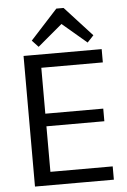

<svg xmlns="http://www.w3.org/2000/svg" viewBox="-61 -981 677 1025"><g transform="rotate(-5 277.0 -468.5)"><path d="M152.9 -71.2H506.9V0H84.2V-700H502.8V-628.8H152.9L173.1 -684.7V-348.8L152.9 -382.8H483.5V-315.2H152.9L173.1 -349.2V-15.3ZM135 -777.5 280.5 -936.6H319.4L465.1 -777.5L431.3 -741.5L279.3 -870.5H322.3L168.7 -741.5Z"/></g></svg>

Font: Pathway Extreme 8pt Thin
Style: Regular
Weight: 100
Version: Version 1.001;gftools[0.9.26]